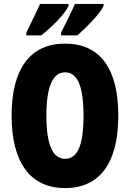

<svg xmlns="http://www.w3.org/2000/svg" viewBox="-20 -947 661 977"><path d="M507 -917V-927H361C351 -902 327 -853 291 -781V-767H374C420 -808 491 -879 507 -917ZM329 -917V-927H184C173 -903 150 -854 114 -781V-767H190C247 -812 311 -877 329 -917ZM582 -358C582 -599 489 -725 311 -725C134 -725 39 -597 39 -359C39 -119 135 10 311 10C488 10 582 -118 582 -358ZM216 -358C216 -505 248 -579 311 -579C374 -579 405 -509 405 -358C405 -208 375 -139 311 -139C248 -139 216 -212 216 -358Z"/></svg>

Font: Noto Sans Devanagari ExtraCondensed Black
Style: Regular
Weight: 900
Width: 2
Designer: Jelle Bosma - Monotype Design Team
Foundry: Monotype Imaging Inc.
Version: Version 2.004